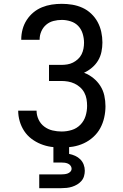

<svg xmlns="http://www.w3.org/2000/svg" viewBox="-20 -763 640 1003"><path d="M302 8Q274 8 246.5 4Q219 0 193 -10.5Q167 -21 144.5 -38Q122 -55 106.5 -78.5Q91 -102 83 -129.5Q75 -157 75 -185H171Q171 -161 181.5 -138.5Q192 -116 211.5 -101.5Q231 -87 254.5 -81.5Q278 -76 302 -76Q329 -76 355 -84Q381 -92 400 -111.5Q419 -131 427 -157Q435 -183 435 -210Q435 -228 432 -245.5Q429 -263 420.5 -279Q412 -295 398.5 -307Q385 -319 369 -326.5Q353 -334 335.5 -337Q318 -340 300 -340H236V-424H300Q316 -424 331.5 -426.5Q347 -429 361 -436Q375 -443 387 -454Q399 -465 406 -479Q413 -493 416 -508.5Q419 -524 419 -540Q419 -563 412 -586.5Q405 -610 389 -627Q373 -644 349.5 -651.5Q326 -659 303 -659Q281 -659 259.5 -653.5Q238 -648 221.5 -634Q205 -620 196 -599.5Q187 -579 187 -557V-555H91V-558Q91 -584 98 -610Q105 -636 119.5 -658.5Q134 -681 154.5 -698Q175 -715 199.5 -725Q224 -735 250 -739Q276 -743 303 -743Q330 -743 357.5 -738.5Q385 -734 410.5 -722.5Q436 -711 456.5 -691.5Q477 -672 490 -648Q503 -624 509 -596.5Q515 -569 515 -541Q515 -517 510 -492.5Q505 -468 492.5 -447Q480 -426 460.5 -409.5Q441 -393 419 -383Q445 -373 467 -355.5Q489 -338 504 -314.5Q519 -291 525 -263.5Q531 -236 531 -208Q531 -179 524.5 -149.5Q518 -120 504 -94Q490 -68 467.5 -47.5Q445 -27 418 -14.5Q391 -2 361.5 3Q332 8 302 8ZM185 220V148H300Q309 148 317.5 147Q326 146 334 143Q342 140 348 133.5Q354 127 354 118Q354 110 348.5 102.5Q343 95 334.5 91.5Q326 88 317.5 87Q309 86 300 86H259V-76H341V41Q357 44 372.5 51Q388 58 399.5 69.5Q411 81 417 96.5Q423 112 423 129Q423 143 419 157Q415 171 405.5 182Q396 193 383.5 200.5Q371 208 357 212.5Q343 217 328.5 218.5Q314 220 300 220Z"/></svg>

Font: Iosevka Aile Medium
Style: Regular
Weight: 500
Designer: Belleve Invis
Foundry: Belleve Invis
Version: Version 27.3.5; ttfautohint (v1.8.4)